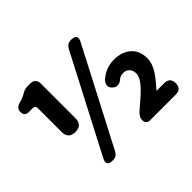

<svg xmlns="http://www.w3.org/2000/svg" viewBox="-159 -1017 1290 1290"><g transform="rotate(-45 486.5 -372.0)"><path d="M262 14Q195 14 226 -44L581 -726Q598 -758 633 -758Q700 -758 668 -699L498 -372L313 -17Q296 14 262 14ZM626 0Q610 0 600.5 -9.5Q591 -19 591 -35V-38Q591 -71 627 -99Q706 -165 741 -203Q785 -253 785 -286Q785 -318 768.5 -335.5Q752 -353 723 -353Q702 -353 684 -341Q665 -322 644 -320Q622 -318 604 -335Q587 -350 588 -369Q589 -388 605 -406Q665 -460 743 -460Q819 -460 864 -420Q910 -379 910 -308Q910 -260 876 -207Q854 -172 798 -109H872Q926 -109 926 -55Q926 0 872 0H758ZM218 -299Q152 -299 152 -364V-591Q152 -615 128 -615H91Q51 -615 51 -657Q51 -675 63.5 -687.5Q76 -700 94 -703Q128 -712 158 -730Q180 -744 207 -744H235Q257 -744 270 -731Q283 -718 283 -696V-521V-364Q283 -299 218 -299Z"/></g></svg>

Font: GenSenRounded TW H
Style: Regular
Weight: 900
Version: Version 1.501;PS 1;hotconv 16.6.51;makeotf.lib2.5.65220